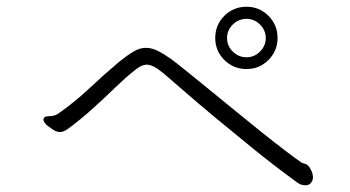

<svg xmlns="http://www.w3.org/2000/svg" viewBox="-20 -666 1040 570"><path d="M804 -553Q804 -515 777 -488Q750 -461 712 -461Q673 -461 646 -488Q619 -515 619 -553Q619 -592 646 -619Q673 -646 712 -646Q750 -646 777 -619Q804 -592 804 -553ZM769 -553Q769 -576 752 -593Q735 -610 712 -610Q688 -610 671 -593Q654 -576 654 -553Q654 -530 671 -513Q688 -496 712 -496Q735 -496 752 -513Q769 -530 769 -553ZM895 -174Q899 -170 904 -160Q909 -150 909 -139Q909 -128 901 -121Q896 -116 886 -116Q872 -116 860 -126Q794 -174 733 -223.5Q672 -273 619 -317Q566 -361 526 -396Q486 -431 462 -451Q434 -474 416 -474Q399 -474 377 -455Q353 -436 321.5 -405.5Q290 -375 254 -342.5Q218 -310 181 -283Q168 -274 158 -274Q148 -274 137.5 -281Q127 -288 122 -292Q118 -295 115.5 -298Q113 -301 111 -304Q109 -308 109 -310Q109 -321 124 -321Q131 -321 138.5 -322.5Q146 -324 152 -328Q202 -363 245 -403.5Q288 -444 333 -482Q358 -502 376.5 -513Q395 -524 413 -524Q430 -524 447.5 -515.5Q465 -507 489 -490Q500 -482 528 -459.5Q556 -437 594 -406Q632 -375 673.5 -341Q715 -307 755 -275Q795 -243 826.5 -219Q858 -195 874 -184Q879 -181 884.5 -180Q890 -179 895 -174Z"/></svg>

Font: Moon Stars Kai T Light
Style: Regular
Weight: 300
Designer: GuiWonder
Version: Version 1.101